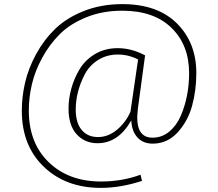

<svg xmlns="http://www.w3.org/2000/svg" viewBox="-20 -713 1060 933"><path d="M574 -693Q746 -693 840 -599Q934 -505 934 -358Q934 -274 913.5 -199Q893 -124 843 -69.5Q793 -15 722 -15Q675 -15 647.5 -45.5Q620 -76 618 -128Q555 -17 454 -17Q392 -17 352.5 -60.5Q313 -104 313 -185Q313 -233 326.5 -282.5Q340 -332 367 -377Q394 -422 442 -450.5Q490 -479 552 -479Q619 -479 685 -444L650 -185Q632 -44 721 -44Q767 -44 802.5 -73.5Q838 -103 858.5 -150.5Q879 -198 889 -250.5Q899 -303 899 -357Q899 -494 813.5 -577.5Q728 -661 574 -661Q479 -661 400.5 -629.5Q322 -598 271.5 -548Q221 -498 185.5 -433Q150 -368 135 -303.5Q120 -239 120 -176Q120 -18 217 75.5Q314 169 471 169Q573 169 663 136L670 166Q566 200 470 200Q300 200 193 97.5Q86 -5 86 -175Q86 -243 102 -312Q118 -381 155.5 -450Q193 -519 248 -572.5Q303 -626 387.5 -659.5Q472 -693 574 -693ZM614 -170 651 -424Q604 -448 553 -448Q498 -448 456 -421Q414 -394 392 -352Q370 -310 359 -266.5Q348 -223 348 -181Q348 -116 377 -81.5Q406 -47 456 -47Q506 -47 548.5 -82.5Q591 -118 614 -170Z"/></svg>

Font: Fira Sans UltraLight
Style: Italic
Weight: 200
Italic angle: -8°
Designer: Carrois Corporate & Edenspiekermann AG
Foundry: Carrois Corporate GbR & Edenspiekermann AG
Version: Version 4.203;PS 004.203;hotconv 1.0.88;makeotf.lib2.5.64775